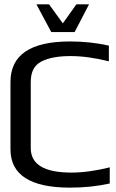

<svg xmlns="http://www.w3.org/2000/svg" viewBox="-20 -850 531 880"><path d="M303 -593Q218 -593 169.5 -568Q121 -543 121 -475V-171Q121 -59 307 -59Q387 -59 483 -83V-9Q398 10 301 10Q28 10 28 -166V-474Q28 -660 301 -660Q394 -660 479 -641V-569Q383 -593 303 -593ZM215 -703 147 -830H205L268 -743L330 -830H388L322 -703Z"/></svg>

Font: Gamestation Display
Style: Regular
Weight: 400
Designer: Jonas Hecksher
Foundry: Jonas Hecksher, Playtypeª, e-types AS
Version: Version 1.003